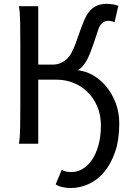

<svg xmlns="http://www.w3.org/2000/svg" viewBox="-20 -745 682 995"><path d="M573.7 -629.9Q567.9 -632.8 557.6 -635Q547.4 -637.2 539.6 -637.2Q522.5 -637.2 510 -625.7Q497.6 -614.3 490.7 -595.7Q486.3 -583.5 480.5 -565.4Q474.6 -547.4 467.5 -526.4Q460.4 -505.4 452.1 -483.4Q443.8 -461.4 434.6 -441.9Q426.8 -425.8 414.8 -409.7Q402.8 -393.6 383.3 -380.9Q423.3 -377 461.9 -355Q500.5 -333 530.8 -296.4Q561 -259.8 579.6 -210.9Q598.1 -162.1 598.1 -105Q598.1 -21 576.7 41.7Q555.2 104.5 520 146.2Q484.9 188 439.5 208.7Q394 229.5 346.7 229.5Q322.8 229.5 301 224.1Q279.3 218.8 268.6 210L300.3 134.3Q306.6 139.6 318.8 143.1Q331.1 146.5 351.6 146.5Q380.9 146.5 408.2 130.4Q435.5 114.3 456.5 83.5Q477.5 52.7 490.2 7.8Q502.9 -37.1 502.9 -95.2Q502.9 -149.9 483.9 -193.8Q464.8 -237.8 433.1 -268.6Q401.4 -299.3 360.4 -315.7Q319.3 -332 275.9 -332H178.2V0H78.1Q83.5 -29.3 84.5 -84.7Q85.4 -140.1 85.4 -212.4V-500.5Q85.4 -572.8 84.5 -628.2Q83.5 -683.6 78.1 -712.9H178.2V-410.2H253.9Q265.6 -410.2 278.6 -413.1Q291.5 -416 304 -422.9Q316.4 -429.7 328.1 -440.9Q339.8 -452.1 349.1 -468.8Q361.8 -491.7 372.3 -521Q382.8 -550.3 393.3 -580.1Q403.8 -609.9 414.8 -636.5Q425.8 -663.1 439.5 -681.2Q456.5 -704.1 479.7 -714.6Q502.9 -725.1 532.2 -725.1Q547.9 -725.1 564.9 -722.4Q582 -719.7 593.3 -715.3Z"/></svg>

Font: Andika FrenchTight
Style: Regular
Weight: 400
Designer: Victor Gaultney, Annie Olsen, Julie Remington, Don Collingsworth, Eric Hays, Becca Hirsbrunner
Foundry: SIL International
Version: Version 5.000 ; Dig1 Dig4Opn Dig7 LnSpcTght